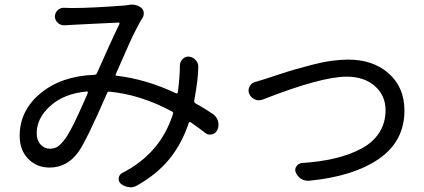

<svg xmlns="http://www.w3.org/2000/svg" viewBox="-20 -762 1820 825"><path d="M253.9 -158.2Q261.7 -167 268.6 -178.2Q275.4 -189.5 284.2 -205.6Q293 -221.7 298.3 -232.4Q303.7 -243.2 314 -265.6Q324.2 -288.1 328.1 -296.4Q332 -304.7 343.8 -331.5Q355.5 -358.4 357.4 -363.3Q358.4 -365.2 356.9 -367.2Q355.5 -369.1 353.5 -369.1Q253.9 -359.4 195.8 -306.6Q137.7 -253.9 137.7 -189.5Q137.7 -159.2 154.3 -141.1Q170.9 -123 194.3 -123Q211.9 -123 225.6 -130.9Q239.3 -138.7 253.9 -158.2ZM894.5 -272.5Q911.1 -260.7 917 -241.2Q918.9 -233.4 918.9 -225.6Q918.9 -214.8 914.1 -204.1Q907.2 -188.5 890.6 -184.6Q886.7 -183.6 881.8 -183.6Q871.1 -183.6 861.3 -191.4Q831.1 -214.8 799.8 -236.3Q793 -240.2 791 -233.4Q761.7 -145.5 709 -80.1Q656.2 -14.6 570.3 34.2Q555.7 43 541 43Q537.1 43 534.2 42Q514.6 40 499 27.3Q488.3 17.6 490.2 2.9Q492.2 -11.7 504.9 -18.6Q669.9 -102.5 723.6 -273.4Q725.6 -280.3 718.8 -283.2Q584 -355.5 450.2 -368.2Q443.4 -369.1 440.4 -362.3Q352.5 -160.2 318.4 -111.3Q269.5 -42 193.4 -42Q137.7 -42 101.1 -79.6Q64.5 -117.2 64.5 -177.7Q64.5 -287.1 154.3 -361.3Q244.1 -435.5 385.7 -440.4Q393.6 -441.4 396.5 -447.3Q403.3 -462.9 439.5 -543.5Q475.6 -624 493.2 -659.2Q494.1 -661.1 492.7 -663.6Q491.2 -666 489.3 -665Q465.8 -664.1 389.2 -660.2Q312.5 -656.2 291 -655.3Q274.4 -654.3 259.8 -653.3Q257.8 -653.3 255.9 -653.3Q241.2 -653.3 230.5 -662.1Q216.8 -672.9 215.8 -690.4Q215.8 -706.1 227.5 -717.8Q238.3 -728.5 253.9 -728.5Q254.9 -728.5 255.9 -728.5Q273.4 -727.5 289.1 -727.5Q373 -727.5 513.7 -738.3Q521.5 -739.3 529.3 -740.2Q539.1 -742.2 546.9 -742.2Q570.3 -742.2 586.9 -728.5Q596.7 -720.7 597.7 -707Q598.6 -693.4 590.8 -682.6Q588.9 -678.7 585.9 -674.8Q577.1 -660.2 562.5 -631.3Q547.9 -602.5 537.6 -579.6Q527.3 -556.6 506.8 -509.8Q486.3 -462.9 477.5 -443.4Q474.6 -437.5 481.4 -436.5Q607.4 -421.9 736.3 -361.3Q743.2 -358.4 744.1 -365.2Q747.1 -386.7 751 -431.6Q752.9 -458 752.9 -481.4Q753.9 -498 765.6 -509.3Q777.3 -520.5 793 -518.6Q810.5 -516.6 821.3 -502.9Q832 -491.2 832 -476.6Q832 -423.8 814.5 -329.1Q813.5 -322.3 819.3 -318.4Q856.4 -297.9 894.5 -272.5Z M1108.4 -334Q1100.6 -331.1 1091.8 -331.1Q1083 -331.1 1074.2 -335Q1057.6 -342.8 1050.8 -359.4Q1047.9 -366.2 1047.9 -373Q1047.9 -381.8 1052.7 -390.6Q1060.5 -406.2 1078.1 -410.2Q1101.6 -417 1126 -424.8Q1131.8 -426.8 1176.3 -441.4Q1220.7 -456.1 1248.5 -463.9Q1276.4 -471.7 1320.3 -483.4Q1364.3 -495.1 1403.8 -500.5Q1443.4 -505.9 1476.6 -505.9Q1583 -505.9 1650.4 -446.3Q1717.8 -386.7 1717.8 -287.1Q1717.8 -155.3 1608.4 -79.6Q1499 -3.9 1308.6 14.6Q1305.7 14.6 1302.7 14.6Q1288.1 14.6 1274.4 6.8Q1258.8 -2.9 1251 -20.5Q1245.1 -34.2 1253.4 -46.9Q1261.7 -59.6 1276.4 -61.5Q1353.5 -66.4 1416.5 -81.1Q1479.5 -95.7 1530.3 -122.1Q1581.1 -148.4 1608.9 -190.9Q1636.7 -233.4 1636.7 -288.1Q1636.7 -351.6 1590.8 -392.1Q1544.9 -432.6 1469.7 -432.6Q1359.4 -432.6 1108.4 -334Z"/></svg>

Font: Gen Jyuu Gothic P Regular
Style: Regular
Weight: 400
Designer: [Source Han Sans]
Ryoko NISHIZUKA  (kana & ideographs); Paul D. Hunt (Latin, Greek & Cyrillic); Wenlong ZHANG  (bopomofo
Version: Version 1.002.20150607